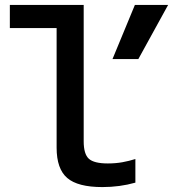

<svg xmlns="http://www.w3.org/2000/svg" viewBox="-20 -750 703 780"><path d="M396 10Q296 10 253 -27Q210 -64 210 -150V-636H20V-730H320V-176Q320 -124 341 -105Q362 -86 418 -86Q450 -86 477.5 -91Q505 -96 530 -104V-8Q466 10 396 10ZM542 -510H437L528 -730H663Z"/></svg>

Font: M PLUS Code Latin 60 Medium
Style: Regular
Weight: 500
Width: 7
Monospace: yes
Designer: Coji Morishita
Foundry: UNDERFOREST DESIGN
Version: Version 1.005; ttfautohint (v1.8.3)